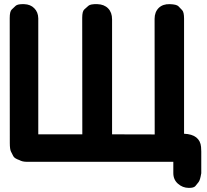

<svg xmlns="http://www.w3.org/2000/svg" viewBox="-20 -770 997 926"><path d="M96.2 -750Q64.9 -751 55.4 -741.9Q45.9 -732.9 36.4 -723.9Q26.9 -714.8 26.9 -683.1L27.3 -80.6Q27.3 -49.8 33 -38.8Q38.6 -27.8 44.2 -16.8Q49.8 -5.9 73.2 2Q87.9 10.3 107.9 10.3H815.9Q815.9 37.1 815.9 64.5Q815.9 96.7 838.4 116.2Q860.4 135.7 889.6 136.2Q914.6 136.7 922.4 127.2Q930.2 117.7 937.7 108.2Q945.3 98.6 950.2 67.9L950.7 65.9V-39.1Q950.7 -44.4 950.2 -49.8Q950.2 -55.2 949.7 -61Q947.3 -90.8 926.3 -107.4Q905.8 -123.5 867.7 -125V-680.2Q867.7 -711.4 858.6 -720.9Q849.6 -730.5 840.6 -739.7Q831.5 -749 798.8 -750Q765.6 -751 745.6 -731.9Q725.6 -711.9 725.6 -679.2L726.1 -121.6Q629.4 -122.1 520.5 -122.1V-676.8Q520.5 -710 501.5 -729.5Q482.4 -749 449.7 -750Q416.5 -751 406.5 -742.2Q396.5 -733.4 386.5 -724.4Q376.5 -715.3 376.5 -684.1Q377 -393.1 377 -122.1H164.6V-681.2Q164.1 -711.9 145 -730.5Q127 -749 96.2 -750Z"/></svg>

Font: Comic Relief
Style: Bold
Weight: 700
Designer: Jeff Davis
Foundry: Loudifier
Version: Version 1.200; ttfautohint (v1.8.4.7-5d5b)